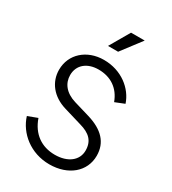

<svg xmlns="http://www.w3.org/2000/svg" viewBox="-237 -1120 1120 1253"><g transform="rotate(30 323.0 -493.5)"><path d="M361 -849 475 -999H372L285 -849ZM339 12C481 12 580 -72 580 -191C580 -290 519 -354 402 -389L284 -424C204 -448 166 -500 166 -561C166 -637 224 -685 310 -685C401 -685 471 -639 503 -551L573 -579C541 -676 442 -757 309 -757C181 -757 86 -673 86 -555C86 -463 145 -386 250 -355L384 -315C459 -294 500 -257 500 -184C500 -110 436 -60 339 -60C238 -60 162 -114 127 -215L55 -188C89 -78 197 12 339 12Z"/></g></svg>

Font: Plus Jakarta Sans
Style: Regular
Weight: 400
Designer: Gumpita Rahayu
Foundry: Tokotype
Version: Version 2.071;gftools[0.9.30]